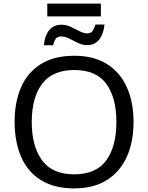

<svg xmlns="http://www.w3.org/2000/svg" viewBox="-20 -1034 821 1064"><path d="M242 -943V-1014H539V-943ZM223 -783Q228 -836 252.5 -866.5Q277 -897 320 -897Q348 -897 373 -885Q398 -873 421 -861Q444 -849 463 -849Q484 -849 493 -862.5Q502 -876 509 -898H559Q554 -846 530 -815Q506 -784 462 -784Q437 -784 412 -796Q387 -808 364 -820Q341 -832 320 -832Q298 -832 289 -819Q280 -806 274 -783ZM720 -358Q720 -247 682.5 -164.5Q645 -82 572 -36Q499 10 391 10Q280 10 206.5 -36Q133 -82 97 -165Q61 -248 61 -359Q61 -469 97 -551Q133 -633 206.5 -679Q280 -725 392 -725Q499 -725 572 -679.5Q645 -634 682.5 -551.5Q720 -469 720 -358ZM156 -358Q156 -223 213 -145.5Q270 -68 391 -68Q513 -68 569 -145.5Q625 -223 625 -358Q625 -493 569 -569.5Q513 -646 392 -646Q271 -646 213.5 -569.5Q156 -493 156 -358Z"/></svg>

Font: Go Noto Kurrent-Regular
Style: Regular
Weight: 400
Designer: Monotype Design Team
Foundry: Monotype Imaging Inc.
Version: Version 2.012; ttfautohint (v1.8.4.7-5d5b)